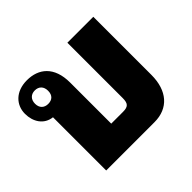

<svg xmlns="http://www.w3.org/2000/svg" viewBox="-136 -744 916 916"><g transform="rotate(-45 321.5 -286.0)"><path d="M280 -141V-418C280 -526 220 -572 142 -572C65 -572 22 -524 22 -465C22 -411 51 -365 105 -359V0H431C525 0 580 -64 580 -170V-562H405V-189C405 -152 394 -141 359 -141ZM134 -420C108 -420 90 -436 90 -465C90 -494 108 -511 134 -511C161 -511 178 -494 178 -465C178 -435 161 -420 134 -420Z"/></g></svg>

Font: Noto Sans Thai Looped SemiCondensed Black
Style: Regular
Weight: 900
Width: 4
Designer: Sasikarn Vongin, Ben Mitchell
Foundry: The Fontpad Ltd
Version: Version 1.001